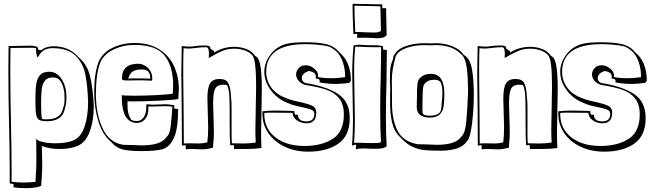

<svg xmlns="http://www.w3.org/2000/svg" viewBox="-20 -751 3419 1009"><path d="M473 -195Q473 -117 451 -58.5Q429 0 385 17Q347 32 292 32Q266 32 241 27.5Q216 23 200 16L202 117Q202 140 200 174L197 212V223Q197 228 172.5 233Q148 238 119 238Q77 238 51 233V216L31 213V138Q31 46 27 -128Q26 -172 25 -234.5Q24 -297 24 -378Q24 -470 25 -509L82 -510Q101 -511 137 -511Q158 -511 169.5 -507Q181 -503 181 -491V-489Q195 -489 195 -486Q221 -508 261 -508Q344 -508 394 -449Q438 -413 453 -351.5Q468 -290 473 -195ZM443 -215Q440 -304 428 -362Q416 -420 376 -459Q336 -498 256 -498Q203 -498 182 -454Q179 -450 178 -450Q174 -450 170.5 -473Q167 -496 170 -498Q160 -500 141 -500L35 -499Q34 -463 34 -389Q34 -307 35 -244Q36 -181 37 -138Q41 42 41 138V204Q62 208 99 208Q124 208 145.5 206.5Q167 205 167 203V192L169 157Q171 138 171 97V51Q171 7 170 -24Q172 -13 202 -5.5Q232 2 272 2Q328 2 362 -12Q404 -27 423.5 -83Q443 -139 443 -215ZM329 -243Q329 -204 322 -185Q311 -114 227 -114Q197 -114 185 -121.5Q173 -129 169.5 -151Q166 -173 166 -229Q166 -279 170.5 -309Q175 -339 190.5 -356.5Q206 -374 238 -374Q279 -374 304 -335Q329 -296 329 -243ZM258 -344Q230 -344 216.5 -327.5Q203 -311 199.5 -283.5Q196 -256 196 -209Q196 -180 197 -158.5Q198 -137 201 -126Q207 -124 215.5 -124Q224 -124 227 -124Q303 -124 312 -186L313 -188Q319 -202 319 -221Q319 -240 319 -243Q319 -283 304.5 -313.5Q290 -344 258 -344Z M668 -124V-122Q681 -115 700 -115Q721 -115 735 -134.5Q749 -154 749 -193V-203Q771 -201 782 -201L817 -202Q828 -203 851 -203Q868 -203 896 -198L895 -181L916 -178Q916 -70 892.5 -23Q869 24 832.5 33.5Q796 43 721 43Q661 43 625.5 34.5Q590 26 565 -4Q519 -42 497 -113Q475 -184 475 -267Q475 -364 498 -426Q519 -474 571 -499.5Q623 -525 687 -525Q764 -525 816.5 -492Q869 -459 894.5 -403.5Q920 -348 920 -282Q920 -276 917 -231Q898 -226 816.5 -222Q735 -218 672 -218Q657 -218 650 -219V-202Q650 -176 653.5 -159.5Q657 -143 668 -124ZM689 -248Q744 -248 808 -251.5Q872 -255 888 -259Q890 -289 890 -302Q890 -402 845.5 -458.5Q801 -515 687 -515Q627 -515 576.5 -490.5Q526 -466 507 -423Q484 -361 484 -257Q484 -153 519 -77Q554 -1 628 10L672 11Q706 13 725 13Q772 13 805.5 3Q839 -7 858 -34Q871 -45 876 -80.5Q881 -116 886 -190Q871 -193 847 -193L808 -192Q796 -191 775 -191Q763 -191 760 -192V-184Q760 -145 742.5 -125Q725 -105 700 -105Q623 -105 620 -233V-251Q632 -248 689 -248ZM780 -330Q780 -327 773 -327Q768 -327 753 -328Q738 -329 717 -329L652 -328Q633 -328 627 -330Q621 -332 621 -339Q621 -416 706 -416Q725 -416 741 -406Q759 -397 769.5 -379Q780 -361 780 -341ZM726 -386Q691 -386 675.5 -374Q660 -362 654 -338L673 -339H717L760 -338L770 -337V-341Q770 -364 757 -377L756 -378Q743 -386 726 -386Z M1105 -475Q1154 -505 1211 -505Q1243 -505 1273 -494Q1303 -483 1318 -460L1330 -451Q1356 -431 1356 -283Q1356 -244 1354 -166Q1352 -90 1352 -55Q1352 -15 1354 27Q1318 32 1270 32H1210Q1209 25 1209 12H1190Q1187 -19 1187 -109V-159Q1187 -217 1185 -249Q1183 -281 1174 -303Q1166 -306 1153 -306Q1123 -306 1111.5 -286Q1100 -266 1100 -209Q1100 -182 1102 -134Q1104 -84 1104 -61Q1104 -18 1100 14V25Q1065 34 1042 34Q1028 34 1020 33L996 32H985Q970 32 956 34V12L936 14L935 -175Q933 -301 933 -366Q933 -419 935 -509Q959 -506 980 -506Q988 -506 1006.5 -509Q1025 -512 1057 -512Q1084 -512 1085 -500Q1085 -494 1094.5 -489.5Q1104 -485 1105 -480ZM1000 -498Q984 -496 980 -496H968Q955 -496 945 -498Q943 -467 943 -407V-346Q943 -285 945 -169L946 3Q958 2 978 2L1026 3Q1047 3 1070 -3V-7Q1074 -40 1074 -81Q1074 -107 1072 -157Q1070 -207 1070 -233Q1070 -293 1085 -314.5Q1100 -336 1133 -336Q1169 -336 1179.5 -314.5Q1190 -293 1192 -266.5Q1194 -240 1195 -230Q1197 -215 1197 -182V-147V-73V-41Q1197 -11 1199 2L1257 3Q1293 3 1324 -2Q1322 -40 1322 -65Q1322 -100 1324 -178Q1326 -260 1326 -298Q1326 -367 1321 -409.5Q1316 -452 1303 -464Q1269 -495 1210 -495Q1178 -495 1153 -485Q1128 -475 1106 -462.5Q1084 -450 1077 -446L1078 -469Q1078 -503 1063 -503Q1035 -503 1000 -498Z M1739 -310Q1704 -310 1659 -318L1660 -326Q1660 -332 1655 -334.5Q1650 -337 1645 -337.5Q1640 -338 1639 -338L1640 -346Q1640 -362 1630 -368.5Q1620 -375 1604 -378Q1586 -373 1576 -363Q1566 -353 1566 -341Q1566 -322 1586 -314L1584 -315Q1696 -297 1757 -257Q1818 -217 1818 -130Q1818 -38 1758 4Q1698 46 1600 46Q1530 46 1475 19.5Q1420 -7 1389.5 -52.5Q1359 -98 1359 -152V-166Q1390 -170 1427 -170L1479 -169Q1495 -168 1526 -168Q1526 -160 1531 -148H1546Q1546 -113 1591 -113Q1632 -113 1632 -153Q1632 -168 1616.5 -174.5Q1601 -181 1567 -188Q1524 -196 1501 -206H1502Q1441 -227 1405 -274.5Q1369 -322 1369 -373Q1369 -420 1399.5 -462Q1430 -504 1480 -519Q1514 -529 1584 -529Q1651 -529 1694 -519Q1737 -509 1764 -475Q1824 -426 1824 -326L1816 -316Q1781 -310 1739 -310ZM1584 -519Q1379 -519 1379 -373Q1379 -328 1406 -290.5Q1433 -253 1485 -235Q1509 -224 1561 -214Q1604 -204 1623 -194Q1642 -184 1642 -160Q1642 -130 1629 -116.5Q1616 -103 1591 -103Q1563 -103 1541 -118Q1519 -133 1517 -158L1402 -159Q1379 -159 1369 -157V-152Q1369 -75 1427 -29.5Q1485 16 1580 16Q1671 16 1729 -21.5Q1787 -59 1787 -150Q1787 -202 1763 -233Q1739 -264 1696.5 -279Q1654 -294 1583 -305Q1560 -313 1548 -328Q1536 -343 1536 -360Q1536 -377 1549.5 -392.5Q1563 -408 1587 -408Q1610 -408 1631 -391Q1652 -374 1652 -354Q1652 -348 1651 -346Q1682 -340 1719 -340Q1760 -340 1794 -346Q1794 -403 1773 -445.5Q1752 -488 1707 -507Q1653 -519 1584 -519Z M1989 -708H2009L2010 -654Q2012 -596 2012 -567Q2001 -550 1964 -550Q1955 -550 1925 -552H1926L1892 -553Q1872 -553 1857 -552V-573L1837 -572Q1837 -591 1835 -629Q1833 -675 1833 -710V-731L1989 -728ZM1843 -705Q1843 -674 1845 -632Q1847 -598 1847 -583H1864Q1879 -583 1907 -581L1943 -580Q1976 -580 1982 -590Q1982 -622 1980 -678Q1979 -696 1979 -718L1843 -721ZM1993 -491 2013 -488Q2013 -431 2011 -315Q2008 -228 2008 -137Q2008 -48 2012 17Q2004 25 1990 28Q1976 31 1954 31Q1925 31 1910 30H1911L1887 29Q1865 29 1850 34Q1850 27 1852 9Q1837 11 1830 14Q1835 -53 1835 -124Q1835 -164 1833 -244Q1831 -324 1831 -366Q1831 -436 1838 -513Q1845 -513 1848 -514L1864 -516Q1872 -516 1894.5 -514.5Q1917 -513 1943 -513H1966L1993 -508ZM1880 -505 1851 -506H1847V-505Q1841 -452 1841 -368Q1841 -330 1843 -248Q1845 -166 1845 -123Q1845 -55 1841 0Q1843 -1 1857 -1Q1878 -1 1891 0L1936 1Q1958 1 1968.5 0Q1979 -1 1982 -6Q1978 -77 1978 -167Q1978 -265 1981 -361Q1983 -455 1983 -500V-503H1943Q1910 -503 1880 -505Z M2211 -524Q2219 -523 2248 -523L2272 -524Q2310 -524 2346 -512Q2382 -500 2406 -477H2405Q2408 -473 2414 -466.5Q2420 -460 2425 -457L2424 -458Q2451 -440 2460.5 -386Q2470 -332 2470 -252Q2470 -181 2461 -105Q2452 -29 2436 -11Q2415 19 2379 30Q2343 41 2295 41Q2244 41 2212.5 38Q2181 35 2150.5 21.5Q2120 8 2092 -21L2083 -30Q2052 -59 2041 -104.5Q2030 -150 2030 -211V-247L2031 -281Q2031 -293 2030 -304Q2029 -315 2029 -324Q2029 -367 2031 -389Q2033 -411 2046 -442H2045Q2046 -448 2047.5 -454Q2049 -460 2051 -462V-461L2050 -458L2051 -460Q2066 -492 2110.5 -508Q2155 -524 2211 -524ZM2040 -283V-209Q2040 -121 2069.5 -63.5Q2099 -6 2176 7L2223 8Q2257 10 2276 10Q2323 10 2356 0Q2389 -10 2408 -37Q2425 -54 2430.5 -113Q2436 -172 2440 -272Q2440 -281 2438 -336.5Q2436 -392 2426.5 -425.5Q2417 -459 2399 -470Q2354 -514 2268 -514L2230 -513Q2217 -513 2210 -514Q2159 -514 2116 -499Q2073 -484 2060 -456Q2049 -417 2044 -387Q2039 -357 2039 -325ZM2315 -259Q2315 -216 2311 -190.5Q2307 -165 2290 -149Q2273 -133 2238 -133Q2208 -133 2189 -146Q2170 -159 2170 -188Q2171 -201 2171 -234Q2171 -280 2173.5 -305.5Q2176 -331 2185 -338Q2205 -363 2245 -363Q2315 -363 2315 -259ZM2200 -167Q2200 -151 2210 -147Q2220 -143 2238 -143Q2299 -143 2299 -185Q2305 -239 2305 -263Q2305 -296 2297.5 -314Q2290 -332 2263 -332Q2257 -332 2241 -330H2242Q2223 -325 2213 -312L2211 -310Q2203 -305 2201.5 -264.5Q2200 -224 2200 -167Z M2660 -475Q2709 -505 2766 -505Q2798 -505 2828 -494Q2858 -483 2873 -460L2885 -451Q2911 -431 2911 -283Q2911 -244 2909 -166Q2907 -90 2907 -55Q2907 -15 2909 27Q2873 32 2825 32H2765Q2764 25 2764 12H2745Q2742 -19 2742 -109V-159Q2742 -217 2740 -249Q2738 -281 2729 -303Q2721 -306 2708 -306Q2678 -306 2666.5 -286Q2655 -266 2655 -209Q2655 -182 2657 -134Q2659 -84 2659 -61Q2659 -18 2655 14V25Q2620 34 2597 34Q2583 34 2575 33L2551 32H2540Q2525 32 2511 34V12L2491 14L2490 -175Q2488 -301 2488 -366Q2488 -419 2490 -509Q2514 -506 2535 -506Q2543 -506 2561.5 -509Q2580 -512 2612 -512Q2639 -512 2640 -500Q2640 -494 2649.5 -489.5Q2659 -485 2660 -480ZM2555 -498Q2539 -496 2535 -496H2523Q2510 -496 2500 -498Q2498 -467 2498 -407V-346Q2498 -285 2500 -169L2501 3Q2513 2 2533 2L2581 3Q2602 3 2625 -3V-7Q2629 -40 2629 -81Q2629 -107 2627 -157Q2625 -207 2625 -233Q2625 -293 2640 -314.5Q2655 -336 2688 -336Q2724 -336 2734.5 -314.5Q2745 -293 2747 -266.5Q2749 -240 2750 -230Q2752 -215 2752 -182V-147V-73V-41Q2752 -11 2754 2L2812 3Q2848 3 2879 -2Q2877 -40 2877 -65Q2877 -100 2879 -178Q2881 -260 2881 -298Q2881 -367 2876 -409.5Q2871 -452 2858 -464Q2824 -495 2765 -495Q2733 -495 2708 -485Q2683 -475 2661 -462.5Q2639 -450 2632 -446L2633 -469Q2633 -503 2618 -503Q2590 -503 2555 -498Z M3294 -310Q3259 -310 3214 -318L3215 -326Q3215 -332 3210 -334.5Q3205 -337 3200 -337.5Q3195 -338 3194 -338L3195 -346Q3195 -362 3185 -368.5Q3175 -375 3159 -378Q3141 -373 3131 -363Q3121 -353 3121 -341Q3121 -322 3141 -314L3139 -315Q3251 -297 3312 -257Q3373 -217 3373 -130Q3373 -38 3313 4Q3253 46 3155 46Q3085 46 3030 19.5Q2975 -7 2944.5 -52.5Q2914 -98 2914 -152V-166Q2945 -170 2982 -170L3034 -169Q3050 -168 3081 -168Q3081 -160 3086 -148H3101Q3101 -113 3146 -113Q3187 -113 3187 -153Q3187 -168 3171.5 -174.5Q3156 -181 3122 -188Q3079 -196 3056 -206H3057Q2996 -227 2960 -274.5Q2924 -322 2924 -373Q2924 -420 2954.5 -462Q2985 -504 3035 -519Q3069 -529 3139 -529Q3206 -529 3249 -519Q3292 -509 3319 -475Q3379 -426 3379 -326L3371 -316Q3336 -310 3294 -310ZM3139 -519Q2934 -519 2934 -373Q2934 -328 2961 -290.5Q2988 -253 3040 -235Q3064 -224 3116 -214Q3159 -204 3178 -194Q3197 -184 3197 -160Q3197 -130 3184 -116.5Q3171 -103 3146 -103Q3118 -103 3096 -118Q3074 -133 3072 -158L2957 -159Q2934 -159 2924 -157V-152Q2924 -75 2982 -29.5Q3040 16 3135 16Q3226 16 3284 -21.5Q3342 -59 3342 -150Q3342 -202 3318 -233Q3294 -264 3251.5 -279Q3209 -294 3138 -305Q3115 -313 3103 -328Q3091 -343 3091 -360Q3091 -377 3104.5 -392.5Q3118 -408 3142 -408Q3165 -408 3186 -391Q3207 -374 3207 -354Q3207 -348 3206 -346Q3237 -340 3274 -340Q3315 -340 3349 -346Q3349 -403 3328 -445.5Q3307 -488 3262 -507Q3208 -519 3139 -519Z"/></svg>

Font: Londrina Shadow
Style: Regular
Weight: 400
Designer: Marcelo Magalhaes
Foundry: Marcelo Magalhães
Version: Version 1.002